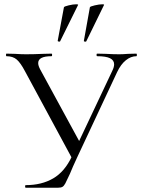

<svg xmlns="http://www.w3.org/2000/svg" viewBox="-20 -875 658 895"><path d="M512 -575Q512 -594 493 -603.5Q474 -613 433 -613Q430 -613 430 -619Q430 -625 433 -625L474 -624Q508 -622 536 -622Q553 -622 577 -624L616 -625Q618 -625 618 -619Q618 -613 616 -613Q590 -613 566.5 -594Q543 -575 526 -539L340 -142Q318 -95 306 -65Q291 -32 284.5 -20Q278 -8 271 -4Q264 0 251 0H100Q97 0 97 -6Q97 -12 100 -12Q174 -12 228 -43.5Q282 -75 315 -146L503 -544Q512 -562 512 -575ZM10 -613Q8 -613 8 -619Q8 -625 10 -625L50 -624Q80 -622 101 -622Q138 -622 180 -624L220 -625Q223 -625 223 -619Q223 -613 220 -613Q158 -613 158 -581Q158 -569 167 -552L358 -201L320 -129L97 -542Q76 -582 58 -597.5Q40 -613 10 -613ZM256 -681Q249 -681 249 -685L278 -841Q279 -845 300 -850Q321 -855 335 -855Q346 -855 344 -852L260 -682Q259 -681 256 -681ZM371 -685 399 -841Q400 -845 421.5 -850Q443 -855 457 -855Q467 -855 465 -852L382 -682Q380 -680 375 -681Q370 -682 371 -685Z"/></svg>

Font: Cormorant Infant
Style: Regular
Weight: 400
Designer: Christian Thalmann (Catharsis Fonts)
Foundry: Catharsis Fonts
Version: Version 4.000